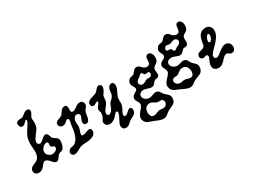

<svg xmlns="http://www.w3.org/2000/svg" viewBox="-63 -1415 3024 2299"><g transform="rotate(-30 1449.5 -265.0)"><path d="M152 -619C150 -657 190 -665 223 -663C264 -660 281 -714 331 -717C361 -718 370 -702 369 -682C369 -650 328 -622 335 -585C340 -558 341 -522 328 -480C315 -439 253 -388 240 -338C230 -307 252 -288 273 -288C303 -288 342 -351 377 -351C418 -351 413 -295 433 -274C453 -253 489 -248 497 -215C506 -179 489 -113 465 -92C445 -75 426 -82 407 -67C383 -48 367 0 336 0C286 0 273 -76 219 -80C178 -83 163 -3 102 7C51 15 18 -17 29 -61C43 -116 123 -107 153 -158C196 -232 149 -302 174 -411C186 -485 293 -591 271 -617C258 -632 232 -573 195 -571C170 -570 154 -590 152 -619ZM341 -260C303 -260 260 -215 262 -174C264 -134 301 -105 336 -105C367 -105 409 -126 409 -154C409 -190 367 -178 361 -200C356 -217 362 -233 362 -244C362 -254 352 -260 341 -260Z M564 -386C564 -429 630 -431 656 -452C682 -473 695 -530 745 -530C806 -530 759 -436 792 -426C835 -413 876 -477 917 -479C950 -481 977 -464 976 -424C975 -390 952 -387 936 -352C919 -315 930 -221 873 -218C837 -216 828 -248 841 -285C849 -307 884 -354 836 -369C798 -381 774 -342 771 -309C767 -273 776 -252 773 -225C769 -192 733 -133 756 -121C779 -109 824 -140 861 -143C888 -145 897 -117 892 -94C885 -64 861 -41 810 -30C760 -19 715 -28 674 -12C625 7 612 29 570 31C535 33 512 -4 533 -35C561 -76 594 -55 625 -79C654 -101 671 -127 688 -184C705 -241 701 -292 714 -335C728 -382 696 -387 675 -366C655 -346 642 -336 615 -336C588 -336 564 -352 564 -386Z M1148 -480C1183 -503 1196 -556 1242 -537C1274 -524 1263 -473 1223 -421C1204 -396 1214 -342 1197 -312C1175 -274 1139 -245 1135 -213C1130 -171 1165 -158 1198 -197C1227 -231 1226 -270 1252 -300C1268 -318 1285 -322 1300 -355C1313 -383 1306 -419 1322 -454C1343 -500 1414 -503 1403 -425C1397 -384 1367 -344 1356 -309C1345 -274 1357 -226 1348 -197C1340 -164 1313 -125 1306 -103C1296 -70 1311 -54 1346 -74C1370 -88 1387 -119 1412 -119C1447 -119 1446 -61 1423 -36C1399 -10 1370 -6 1346 12C1319 33 1300 64 1258 64C1210 64 1201 13 1214 -19C1227 -51 1292 -147 1258 -162C1237 -171 1216 -125 1184 -100C1140 -66 1087 -61 1062 -96C1027 -145 1081 -167 1087 -219C1093 -270 1078 -254 1078 -290C1078 -325 1134 -362 1121 -379C1108 -395 1081 -363 1062 -360C1037 -356 1020 -372 1020 -399C1020 -457 1112 -457 1148 -480Z M1730 -505C1765 -505 1778 -468 1808 -452C1839 -435 1885 -443 1885 -493C1885 -536 1889 -573 1928 -573C1966 -573 1983 -527 1983 -493C1983 -410 1917 -425 1905 -378C1897 -347 1918 -311 1901 -284C1884 -258 1859 -270 1841 -259C1819 -245 1812 -213 1778 -205C1746 -197 1702 -224 1667 -226C1638 -228 1603 -212 1599 -179C1596 -145 1628 -114 1667 -108C1722 -100 1745 -140 1791 -128C1827 -119 1827 -89 1855 -60C1881 -33 1924 -21 1916 43C1908 110 1854 111 1802 141C1766 162 1752 193 1703 194C1664 195 1618 172 1577 155C1534 137 1484 136 1468 75C1449 4 1544 -44 1548 -95C1551 -133 1511 -150 1515 -194C1520 -244 1588 -245 1593 -282C1597 -318 1539 -352 1571 -403C1603 -454 1628 -423 1658 -453C1687 -483 1690 -505 1730 -505ZM1739 -413C1722 -414 1715 -397 1701 -386C1686 -375 1666 -371 1653 -345C1639 -317 1661 -287 1693 -288C1720 -289 1737 -310 1760 -317C1783 -324 1791 -311 1813 -321C1835 -331 1843 -364 1828 -376C1814 -390 1794 -374 1775 -379C1758 -385 1758 -412 1739 -413ZM1617 -46C1554 -22 1559 89 1605 101C1643 112 1663 87 1697 81C1729 75 1744 89 1775 81C1818 70 1830 19 1803 -5C1783 -23 1758 -7 1728 -16C1704 -24 1672 -66 1617 -46ZM2230 -668C2265 -665 2276 -628 2305 -611C2336 -593 2381 -597 2385 -647C2388 -689 2393 -726 2432 -724C2470 -722 2484 -674 2482 -640C2477 -558 2411 -577 2398 -531C2389 -500 2406 -464 2388 -437C2370 -411 2344 -426 2326 -416C2303 -403 2294 -372 2260 -366C2227 -360 2186 -392 2151 -394C2122 -396 2085 -384 2080 -351C2075 -317 2104 -284 2143 -276C2198 -265 2223 -303 2269 -288C2304 -277 2302 -248 2328 -217C2352 -189 2395 -174 2382 -110C2369 -44 2316 -46 2262 -19C2226 -1 2209 31 2160 28C2121 26 2077 0 2037 -18C1995 -37 1946 -43 1934 -106C1920 -177 2016 -220 2024 -270C2030 -308 1990 -328 1997 -371C2005 -420 2073 -417 2080 -454C2087 -490 2030 -527 2065 -576C2100 -625 2124 -592 2155 -621C2187 -651 2190 -671 2230 -668ZM2222 -446C2238 -443 2247 -458 2263 -468C2279 -478 2299 -477 2316 -501C2334 -526 2317 -559 2285 -563C2258 -566 2239 -548 2215 -544C2190 -540 2185 -555 2161 -548C2139 -542 2126 -510 2138 -497C2152 -482 2172 -493 2190 -486C2207 -479 2203 -450 2222 -446ZM2220 -220C2162 -235 2135 -188 2112 -178C2083 -165 2059 -178 2039 -162C2010 -139 2031 -87 2074 -79C2105 -73 2120 -86 2152 -85C2186 -84 2209 -59 2247 -75C2290 -93 2284 -203 2220 -220Z M2477 -198C2434 -198 2425 -255 2457 -276C2481 -293 2526 -288 2547 -318C2560 -336 2556 -378 2572 -423C2584 -456 2612 -500 2677 -500C2729 -500 2756 -463 2756 -416C2756 -299 2587 -214 2587 -154C2587 -135 2599 -122 2617 -122C2665 -122 2717 -211 2787 -211C2825 -211 2855 -183 2855 -140C2855 -96 2827 -78 2802 -78C2772 -78 2769 -104 2741 -104C2682 -104 2661 -3 2577 -3C2531 -3 2506 -32 2506 -70C2506 -122 2541 -154 2541 -182C2541 -196 2534 -208 2521 -208C2510 -208 2498 -198 2477 -198ZM2682 -396C2682 -409 2677 -419 2665 -419C2647 -419 2623 -372 2623 -344C2623 -332 2627 -324 2639 -324C2659 -324 2682 -367 2682 -396Z"/></g></svg>

Font: PicNic
Style: Regular
Weight: 400
Designer: Mariel Nils
Foundry: Velvetyne Type Foundry
Version: Version 2.000;Glyphs 3.2.3 (3260)